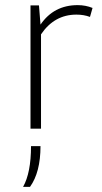

<svg xmlns="http://www.w3.org/2000/svg" viewBox="-20 -502 398 749"><path d="M99 0V-481H132L138 -406Q190 -482 283 -482Q314 -482 341 -471L331 -436Q307 -445 278 -445Q192 -445 140 -368V0ZM70 227Q101 172 101 68H138Q138 170 97 227Z"/></svg>

Font: Cantarell Light
Style: Regular
Weight: 300
Designer: Dave Crossland, Nikolaus Waxweiler, Florian Fecher, Jacques Le Bailly, Eben Sorkin, Alexei Vanyashin, Alexios Zavras, Em
Version: Version 0.303